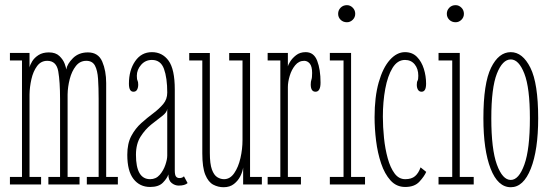

<svg xmlns="http://www.w3.org/2000/svg" viewBox="-20 -734 2191 764"><path d="M19.5 0V-30H67.5V-493.5H19.5V-523.5H97.5V-465.5Q99.5 -476 108.2 -490.2Q117 -504.5 133.5 -515Q150 -525.5 174.5 -525.5Q201.5 -525.5 216.5 -511Q231.5 -496.5 237.5 -480Q243.5 -463.5 243.5 -457.5Q247.5 -480 270.5 -502.8Q293.5 -525.5 330 -525.5Q371 -525.5 386.8 -489Q402.5 -452.5 402.5 -403.5V-30H449V0H325.5V-30H372.5V-340Q372.5 -385.5 370.2 -419.8Q368 -454 357.8 -473Q347.5 -492 323.5 -492Q298 -492 281.8 -471.2Q265.5 -450.5 257.5 -419.5Q249.5 -388.5 249 -358V-30H296.5V0H172.5V-30H219V-340Q219 -408.5 211.8 -450.2Q204.5 -492 168 -492Q143 -492 127.5 -471Q112 -450 105 -419Q98 -388 97.5 -358V-30H143.5V0Z M577.5 10Q536 10 511.2 -21.8Q486.5 -53.5 486.5 -118Q486.5 -163 502.5 -193Q518.5 -223 542.2 -244.2Q566 -265.5 589.8 -283.2Q613.5 -301 629.5 -320Q645.5 -339 645.5 -365.5Q645.5 -424 632.5 -459.8Q619.5 -495.5 584.5 -495.5Q558.5 -495.5 541.5 -476Q524.5 -456.5 524.5 -432.5Q524.5 -418.5 527.2 -413.5Q530 -408.5 530 -397Q530 -385.5 525.5 -377.2Q521 -369 511 -369Q493 -369 493 -401Q493 -454.5 517.8 -490.5Q542.5 -526.5 584.5 -526.5Q626 -526.5 650.8 -492.5Q675.5 -458.5 675.5 -378V-55.5Q675.5 -38 680.2 -31.8Q685 -25.5 694 -25.5Q706 -25.5 712 -32.5L726.5 -5.5Q715.5 4.5 691 4.5Q676 4.5 663 -5.8Q650 -16 650 -40Q645 -24.5 628.2 -7.2Q611.5 10 577.5 10ZM577.5 -21Q600.5 -21 615.5 -38.2Q630.5 -55.5 638 -77.8Q645.5 -100 645.5 -114.5V-301Q644.5 -287 625.5 -272.5Q606.5 -258 582.2 -238.8Q558 -219.5 539.5 -190.5Q521 -161.5 521 -118Q521 -21 577.5 -21Z M869.5 11Q848 11 828.5 0.8Q809 -9.5 797 -38.5Q785 -67.5 785 -123.5V-493.5H733V-523H815V-125.5Q815 -82 823.2 -59.5Q831.5 -37 844.5 -29Q857.5 -21 871.5 -21Q895.5 -21 912 -45Q928.5 -69 936.8 -105Q945 -141 945 -177.5V-493.5H892V-523H975V-30H1022V0H947.5V-67.5Q945.5 -51.5 936.5 -33.2Q927.5 -15 911 -2Q894.5 11 869.5 11Z M1045 0V-30H1095.5V-493.5H1045V-523.5H1125.5V-470Q1126 -474.5 1134.2 -488.2Q1142.5 -502 1158 -514.2Q1173.5 -526.5 1196.5 -526.5Q1229 -526.5 1242.2 -492Q1255.5 -457.5 1255.5 -405.5Q1255.5 -369 1235.5 -369Q1216.5 -369 1216.5 -398Q1216.5 -409.5 1219.2 -417Q1222 -424.5 1222 -443.5Q1222 -469.5 1212.8 -480.8Q1203.5 -492 1190.5 -492Q1169 -492 1154.5 -474.2Q1140 -456.5 1132.8 -432Q1125.5 -407.5 1125.5 -387.5V-30H1177.5V0Z M1360.5 -645.5Q1345.5 -645.5 1335.5 -655.2Q1325.5 -665 1325.5 -679Q1325.5 -693.5 1335.5 -703.5Q1345.5 -713.5 1360.5 -713.5Q1373.5 -713.5 1383.5 -703.5Q1393.5 -693.5 1393.5 -679Q1393.5 -665 1383.5 -655.2Q1373.5 -645.5 1360.5 -645.5ZM1292.5 0V-30H1347V-493.5H1292.5V-523.5H1377V-30H1432.5V0Z M1592.5 10Q1557.5 10 1534 -16Q1510.5 -42 1496.5 -83.8Q1482.5 -125.5 1476.5 -174Q1470.5 -222.5 1470.5 -267.5Q1470.5 -348.5 1487 -406.5Q1503.5 -464.5 1531.2 -495.5Q1559 -526.5 1591.5 -526.5Q1620.5 -526.5 1639 -507.8Q1657.5 -489 1666.5 -460.2Q1675.5 -431.5 1675.5 -401Q1675.5 -369 1657.5 -369Q1648 -369 1643.2 -377Q1638.5 -385 1638.5 -396.5Q1638.5 -408 1641.5 -412.8Q1644.5 -417.5 1644.5 -432.5Q1644.5 -460.5 1630 -478Q1615.5 -495.5 1591.5 -495.5Q1561.5 -495.5 1542 -463.8Q1522.5 -432 1513 -380.5Q1503.5 -329 1503.5 -270Q1503.5 -229 1508 -185.2Q1512.5 -141.5 1522.8 -104.2Q1533 -67 1550 -44Q1567 -21 1592.5 -21Q1617.5 -21 1631.5 -33Q1645.5 -45 1653.5 -68L1676 -50Q1668.5 -32.5 1649 -11.2Q1629.5 10 1592.5 10Z M1793 -645.5Q1778 -645.5 1768 -655.2Q1758 -665 1758 -679Q1758 -693.5 1768 -703.5Q1778 -713.5 1793 -713.5Q1806 -713.5 1816 -703.5Q1826 -693.5 1826 -679Q1826 -665 1816 -655.2Q1806 -645.5 1793 -645.5ZM1725 0V-30H1779.5V-493.5H1725V-523.5H1809.5V-30H1865V0Z M2012.5 11Q1961 11 1932.2 -63Q1903.5 -137 1903.5 -263.5Q1903.5 -402.5 1934 -464.5Q1964.5 -526.5 2012.5 -526.5Q2059.5 -526.5 2090.5 -464.5Q2121.5 -402.5 2121.5 -263.5Q2121.5 -137 2092.2 -63Q2063 11 2012.5 11ZM2012.5 -18Q2044.5 -18 2066.5 -79Q2088.5 -140 2088.5 -263.5Q2088.5 -384.5 2066.5 -441Q2044.5 -497.5 2012.5 -497.5Q1979.5 -497.5 1957.2 -441Q1935 -384.5 1935 -263.5Q1935 -140 1957.2 -79Q1979.5 -18 2012.5 -18Z"/></svg>

Font: Imbue 10pt Thin
Style: Regular
Weight: 100
Designer: Tyler Finck
Foundry: Etcetera Type Company
Version: Version 1.102; ttfautohint (v1.8.3)